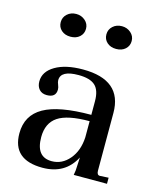

<svg xmlns="http://www.w3.org/2000/svg" viewBox="-101 -716 652 792"><g transform="rotate(15 225.0 -319.5)"><path d="M127 -644Q149 -644 165 -630Q181 -616 181 -595Q181 -574 166 -560.5Q151 -547 127 -547Q103 -547 88 -560.5Q73 -574 73 -595Q73 -616 88.5 -630Q104 -644 127 -644ZM322 -644Q344 -644 360 -630Q376 -616 376 -595Q376 -574 361 -560.5Q346 -547 322 -547Q298 -547 283 -560.5Q268 -574 268 -595Q268 -616 283.5 -630Q299 -644 322 -644ZM393 -24 430 -26V0H288Q292 -20 292 -37L294 -76Q252 5 155 5Q27 5 27 -108Q27 -185 91.5 -221.5Q156 -258 294 -258V-316Q294 -363 272 -383Q250 -403 201 -403Q125 -403 125 -361Q125 -353 129.5 -342.5Q134 -332 134 -323Q134 -289 95 -289Q74 -289 62.5 -302Q51 -315 51 -336Q51 -378 95 -404Q139 -430 213 -430Q380 -430 380 -289V-43Q380 -24 393 -24ZM185 -31Q229 -31 260 -67.5Q291 -104 294 -162V-231Q200 -231 159 -203.5Q118 -176 118 -116Q118 -31 185 -31Z"/></g></svg>

Font: Unna
Style: Regular
Weight: 400
Designer: Jorge de Buen U.
Foundry: Omnibus-Type
Version: Version 2.006;PS 002.006;hotconv 1.0.70;makeotf.lib2.5.58329